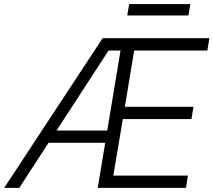

<svg xmlns="http://www.w3.org/2000/svg" viewBox="-53 -913 1037 933"><path d="M-32.7 0 445.8 -727.5H964.4L954.6 -667.5H599.1L553.7 -394H887.2L877.4 -334.5H543.9L497.6 -59.6H860.4L850.6 0H421.9L532.7 -667.5H474.6L40.5 0ZM155.3 -219.2 165 -278.8H502.9L493.2 -219.2ZM871.6 -893.1 862.8 -837.9H565.4L574.7 -893.1Z"/></svg>

Font: Inter Tight Light
Style: Italic
Weight: 300
Italic angle: -9.39999°
Designer: Rasmus Andersson
Foundry: rsms
Version: Version 3.004